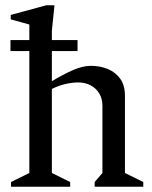

<svg xmlns="http://www.w3.org/2000/svg" viewBox="-20 -713 581 733"><path d="M20 -518V-560H276V-518ZM22.1 0V-18.1L92 -52.6V-619.4L21 -639.1V-656L157 -693H188L178 -595.3V-402.9Q221.4 -429.2 258.9 -445.5Q296.4 -461.7 326.6 -461.7Q362.8 -461.7 392.3 -449.2Q421.9 -436.7 439.5 -411.7Q457 -386.6 457 -347.7V-52.6L527 -18.1V0H341.4V-18.1L371 -52.6V-309Q371 -336.4 358.9 -356.3Q346.8 -376.2 325.9 -387.3Q305 -398.3 279.1 -398.3Q256.1 -398.3 229.8 -392.3Q203.5 -386.2 178 -373.4V-52.6L247.9 -18.1V0Z"/></svg>

Font: Ancizar Serif Light
Style: Regular
Weight: 300
Designer: Cesar Puertas, Viviana Monsalve, Julian Moncada, Julian Prieto, Jose Castro, Felipe Aragon, Mariel Hernandez, Sara Alarc
Version: Version 8.100